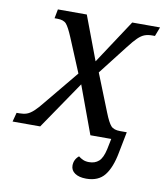

<svg xmlns="http://www.w3.org/2000/svg" viewBox="-102 -604 749 870"><g transform="rotate(10 272.0 -169.5)"><path d="M353 197Q320 197 301 184Q282 171 282 149Q282 121 304 103Q314 111 325.5 116Q337 121 353 121Q380 121 397.5 105.5Q415 90 424 49L434 0H338L257 -220L107 0H-20L-9 -42H4Q23 -42 37.5 -47Q52 -52 68.5 -67Q85 -82 108 -111L236 -266L171 -422Q153 -465 140.5 -479.5Q128 -494 99 -494H86L94 -536H227L303 -334L436 -536H564L548 -494H535Q516 -494 501 -488.5Q486 -483 470 -467.5Q454 -452 431 -422L326 -287L395 -114Q412 -71 425 -56.5Q438 -42 467 -42H498L479 55Q466 125 437.5 161Q409 197 353 197Z"/></g></svg>

Font: NotoSerif-Italic
Style: Regular
Weight: 400
Italic angle: -12°
Designer: Monotype Design Team
Foundry: Monotype Imaging Inc.
Version: Version 2.007; ttfautohint (v1.8) -l 8 -r 50 -G 200 -x 14 -D